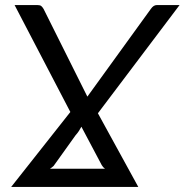

<svg xmlns="http://www.w3.org/2000/svg" viewBox="-20 -736 727 756"><path d="M257 -295 37.5 -716H128Q138 -716 142.5 -712.2Q147 -708.5 151.5 -701L324 -355.5L574 -701Q584.5 -716 597 -716H687L365.5 -290L524.5 0H24ZM300.5 -237Q296 -228.5 290.5 -220Q285 -211.5 278 -204L191 -82.5Q188 -79.5 184.2 -76.8Q180.5 -74 176.5 -71.5H393.5Q389.5 -74.5 386.2 -78Q383 -81.5 380.5 -86Z"/></svg>

Font: Lato
Style: Italic
Weight: 400
Italic angle: -7°
Designer: Lukasz Dziedzic
Foundry: tyPoland Lukasz Dziedzic
Version: Version 2.007; 2014-02-27